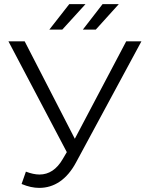

<svg xmlns="http://www.w3.org/2000/svg" viewBox="-20 -901 720 934"><path d="M21 -700 305 -161 285 -127C256 -77 218 -52 172 -52C152 -52 130 -57 106 -66L85 -6C116 7 144 13 171 13C243 13 305 -27 350 -111L668 -700H594L344 -226L100 -700ZM383 -757H446L558 -881H479ZM220 -757H283L396 -881H317Z"/></svg>

Font: Malon Grotesk
Style: Regular
Weight: 400
Designer: Julieta Ulanovsky
Foundry: Julieta Ulanovsky
Version: Version 7.200